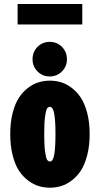

<svg xmlns="http://www.w3.org/2000/svg" viewBox="-20 -906 490 938"><path d="M66 -886.5H382V-786.5H66ZM139 -616.5Q139 -652.5 163.2 -677Q187.5 -701.5 223 -701.5Q258.5 -701.5 282.8 -677Q307 -652.5 307 -616.5Q307 -581 282.5 -556.8Q258 -532.5 223 -532.5Q188 -532.5 163.5 -556.8Q139 -581 139 -616.5ZM224 11Q196.5 11 170.5 3.5Q144.5 -4 118.5 -23.2Q92.5 -42.5 73.2 -71.2Q54 -100 42 -146.5Q30 -193 30 -251Q30 -309 42 -355Q54 -401 73.2 -429.8Q92.5 -458.5 118.2 -477.8Q144 -497 170.2 -504.5Q196.5 -512 224 -512Q251 -512 277 -504.5Q303 -497 329 -477.8Q355 -458.5 374.2 -429.8Q393.5 -401 405.8 -355Q418 -309 418 -251Q418 -193 405.8 -146.5Q393.5 -100 374.2 -71.2Q355 -42.5 329 -23.2Q303 -4 277 3.5Q251 11 224 11ZM224 -117Q228.5 -117 232.2 -119.8Q236 -122.5 239.5 -131Q243 -139.5 245.5 -154Q248 -168.5 249.5 -193Q251 -217.5 251 -251Q251 -284 249.5 -308.2Q248 -332.5 245.5 -346.8Q243 -361 239.5 -369.5Q236 -378 232.2 -381Q228.5 -384 224 -384Q215 -384 209.5 -375Q204 -366 200 -335.5Q196 -305 196 -251Q196 -196.5 200.2 -165.5Q204.5 -134.5 210 -125.8Q215.5 -117 224 -117Z"/></svg>

Font: League Mono Condensed ExtraBold
Style: Regular
Weight: 800
Width: 1
Designer: Tyler Finck
Foundry: The League of Moveable Type / Tyler Finck
Version: Version 2.210